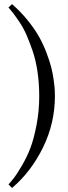

<svg xmlns="http://www.w3.org/2000/svg" viewBox="-20 -728 336 951"><path d="M252 -252Q252 -117.7 192.9 2.7Q133.8 123 39.6 203.1L22 185.5Q38.1 167.5 50.8 151.1Q63.5 134.8 88.6 92Q113.8 49.3 130.6 4.9Q147.5 -39.6 160.9 -108.6Q174.3 -177.7 174.3 -252Q174.3 -314.5 165.8 -372.3Q157.2 -430.2 141.8 -475.1Q126.5 -520 111.1 -555.2Q95.7 -590.3 75.7 -619.9Q55.7 -649.4 45.2 -662.8Q34.7 -676.3 22 -690.9L39.6 -707.5Q82 -670.9 116.7 -627.9Q151.4 -585 172.9 -546.9Q194.3 -508.8 210.2 -466.8Q226.1 -424.8 233.9 -394Q241.7 -363.3 246.1 -330.3Q250.5 -297.4 251.2 -282.2Q252 -267.1 252 -252Z"/></svg>

Font: Libertinage
Style: f
Weight: 400
Designer: OSP
Foundry: OSP
Version: Version 1.0; 2008; OFL relea